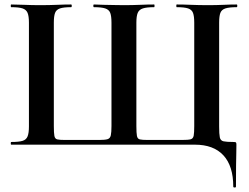

<svg xmlns="http://www.w3.org/2000/svg" viewBox="-20 -645 1108 856"><path d="M849 0H30Q28 0 28 -6Q28 -12 30 -12Q64 -12 80.5 -17Q97 -22 103 -37Q109 -52 109 -81V-544Q109 -573 103 -587.5Q97 -602 80.5 -607.5Q64 -613 30 -613Q28 -613 28 -619Q28 -625 30 -625Q56 -625 89 -623.5Q122 -622 158 -622Q199 -622 234 -623.5Q269 -625 297 -625Q300 -625 300 -619Q300 -613 297 -613Q264 -613 247.5 -607.5Q231 -602 225.5 -587.5Q220 -573 220 -544V-83Q220 -52 222.5 -39Q225 -26 235.5 -23.5Q246 -21 270 -21H422Q448 -21 459.5 -24.5Q471 -28 474 -41.5Q477 -55 477 -83V-544Q477 -573 471.5 -587.5Q466 -602 449 -607.5Q432 -613 399 -613Q396 -613 396 -619Q396 -625 399 -625Q416 -624 443 -623.5Q470 -623 495.5 -622.5Q521 -622 533 -622Q570 -622 604.5 -623.5Q639 -625 667 -625Q669 -625 669 -619Q669 -613 667 -613Q634 -613 617 -607.5Q600 -602 594 -587.5Q588 -573 588 -544V-83Q588 -52 590.5 -39Q593 -26 603.5 -23.5Q614 -21 639 -21H791Q819 -21 830 -24Q841 -27 843.5 -40Q846 -53 846 -83V-544Q846 -573 840.5 -587.5Q835 -602 818.5 -607.5Q802 -613 768 -613Q766 -613 766 -619Q766 -625 768 -625Q797 -625 832 -623.5Q867 -622 908 -622Q944 -622 976.5 -623.5Q1009 -625 1035 -625Q1038 -625 1038 -619Q1038 -613 1035 -613Q1002 -613 985 -607.5Q968 -602 962.5 -587.5Q957 -573 957 -544V-81Q957 -47 960 -32.5Q963 -18 976.5 -15Q990 -12 1021 -12Q1030 -12 1032 -10Q1034 -8 1034 0Q1034 17 1033.5 37Q1033 57 1032.5 91.5Q1032 126 1032 187Q1032 191 1026 191Q1020 191 1020 187Q1020 95 976 47.5Q932 0 849 0Z"/></svg>

Font: Cormorant
Style: Bold
Weight: 700
Designer: Christian Thalmann (Catharsis Fonts)
Foundry: Catharsis Fonts
Version: Version 4.000